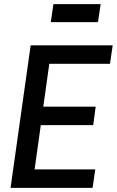

<svg xmlns="http://www.w3.org/2000/svg" viewBox="-20 -907 564 927"><path d="M31 0ZM31 0 128 -688H524L511 -599H218L189 -392H442L430 -303H177L147 -89H440L427 0ZM225 -800 238 -887H466L453 -800Z"/></svg>

Font: Assailand Medium
Style: Italic
Weight: 500
Italic angle: -8°
Designer: Hector Gatti with collaboration of the Omnibus-Type team
Foundry: Omnibus-Type
Version: Version 0.072;October 19, 2019;FontCreator 12.0.0.2547 64-bi